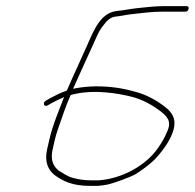

<svg xmlns="http://www.w3.org/2000/svg" viewBox="-20 -652 634 625"><path d="M210.2 -343C215.8 -344.3 221.8 -345.7 228.1 -347C288.5 -360 362.4 -348.9 408.8 -337C444.6 -327.9 476.4 -309.5 501.2 -291C521.6 -274.9 541.5 -258.3 523.3 -222C515.9 -202.9 505.2 -185.9 494.2 -170C455.6 -114.2 379 -70.8 302 -65H276C252.1 -65 233.8 -68.5 216.9 -73C198.7 -77.8 184.4 -89.1 170.4 -97C153 -111.9 143.4 -131.5 151.6 -167L158.5 -197C160.9 -207.7 164.1 -218.7 168.1 -230C181.1 -267.4 193.7 -306.5 210.2 -343ZM188.6 -336C171.1 -290.5 151.7 -245.8 140.5 -197L133.6 -167C124 -125.8 136.5 -98.9 157.9 -82C186.1 -61.5 217.4 -47 271.3 -47H298.8C308.3 -47.7 318.3 -49 328.8 -51C349.6 -55.2 406.2 -75.8 422.9 -86C443.9 -99.8 465.4 -114.9 483.7 -133C512.8 -163.2 565 -231.6 542.5 -275C537.6 -285.7 528.3 -296 514.6 -306C489 -325.7 455.8 -344.6 417.7 -354C380.4 -364.6 341.5 -371 290.7 -371C266.5 -370.3 245.7 -368.3 228.3 -365L217.8 -363C239 -409.3 260.2 -457.7 282 -504.5C294.9 -532.3 300.8 -550.8 317.8 -571C327.2 -584.5 339.7 -596.2 356.1 -598C375.9 -599.8 390.5 -604.1 409.4 -606C440.1 -609.2 472.3 -614 506.8 -614H582.8C588.8 -614 592.4 -617 593.8 -623C595.2 -629 592.9 -632 586.9 -632H510.9C484.2 -632 454.3 -628.2 431.5 -626C404.8 -623.4 383.6 -618.3 358.2 -616C307.6 -609 286 -555.2 265.3 -508C243.7 -458.9 220.3 -409.7 199.3 -361C198.4 -359.7 197.7 -358.3 197.4 -357C179 -351.3 156.1 -339.2 142.6 -332L128.8 -324C117.9 -317.3 123.1 -302.3 135.3 -309L149.2 -317C159.2 -322.8 174.1 -329.5 188.6 -336Z"/></svg>

Font: HoneyBee
Style: BLnIt
Weight: 100
Foundry: Cannot Into Space Fonts
Version: Version 0.89